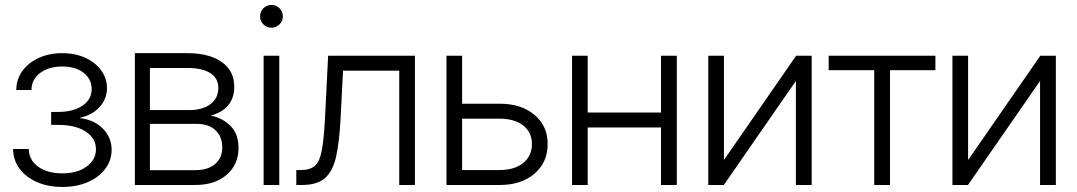

<svg xmlns="http://www.w3.org/2000/svg" viewBox="-20 -738 4295 766"><path d="M229.5 7.8Q170.9 7.8 126.7 -12Q82.5 -31.7 57.6 -65.7Q32.7 -99.6 32.2 -143.6H94.7Q95.7 -99.1 132.6 -72.8Q169.4 -46.4 228.5 -46.4Q288.6 -46.4 325.7 -73.5Q362.8 -100.6 362.8 -142.1Q362.8 -186 322.3 -212.9Q281.7 -239.7 212.4 -239.7H184.1V-291.5H212.4Q272.5 -291.5 309.1 -316.4Q345.7 -341.3 345.7 -382.8Q345.7 -422.4 313.7 -447.5Q281.7 -472.7 228 -472.7Q175.3 -472.7 140.6 -447.3Q106 -421.9 105.5 -378.9H44.9Q45.4 -422.4 69.6 -455.3Q93.8 -488.3 135 -507.1Q176.3 -525.9 228.5 -525.9Q280.8 -525.9 321 -507.1Q361.3 -488.3 384 -456.8Q406.7 -425.3 406.7 -386.7Q406.7 -343.8 377.7 -311.3Q348.6 -278.8 298.3 -268.1V-267.1Q357.4 -259.3 391.4 -223.9Q425.3 -188.5 425.3 -140.1Q425.3 -98.1 399.9 -64.5Q374.5 -30.8 330.3 -11.5Q286.1 7.8 229.5 7.8Z M518.1 0V-525.9H727.5Q814.5 -525.9 864.5 -490.7Q914.6 -455.6 914.6 -391.6Q914.6 -345.2 888.7 -316.2Q862.8 -287.1 819.8 -276.9Q865.7 -268.6 898.7 -236.6Q931.6 -204.6 931.6 -147.5Q931.6 -82 884.8 -41Q837.9 0 758.8 0ZM578.1 -59.1H758.8Q809.6 -59.1 838.1 -83.5Q866.7 -107.9 866.7 -149.9Q866.7 -193.4 839.6 -218.5Q812.5 -243.7 766.1 -243.7H578.1ZM578.1 -298.8H733.9Q788.6 -298.8 819.8 -322.5Q851.1 -346.2 851.1 -387.7Q851.1 -425.8 819.1 -446.3Q787.1 -466.8 727.5 -466.8H578.1Z M1031.7 0V-515.6H1094.2V0ZM1063 -627.4Q1044.4 -627.4 1031 -640.6Q1017.6 -653.8 1017.6 -672.9Q1017.6 -691.9 1031 -705.1Q1044.4 -718.3 1063 -718.3Q1081.5 -718.3 1095 -705.1Q1108.4 -691.9 1108.4 -672.9Q1108.4 -653.8 1095 -640.6Q1081.5 -627.4 1063 -627.4Z M1162.1 0V-59.6H1179.2Q1216.8 -59.6 1236.3 -76.4Q1255.9 -93.3 1264.4 -140.9Q1272.9 -188.5 1277.3 -280.3L1289.1 -515.6H1635.3V0H1572.8V-456.1H1348.6L1338.4 -259.3Q1333.5 -168.9 1320.6 -111.8Q1307.6 -54.7 1276.4 -27.3Q1245.1 0 1185.1 0Z M1823.7 -324.2H1974.1Q2059.6 -324.2 2112.3 -279.8Q2165 -235.4 2165 -163.6Q2165 -90.3 2112.3 -45.2Q2059.6 0 1974.1 0H1761.2V-515.6H1823.7ZM1823.7 -264.6V-59.6H1972.2Q2032.7 -59.6 2067.4 -87.6Q2102.1 -115.7 2102.1 -163.6Q2102.1 -210 2067.4 -237.3Q2032.7 -264.6 1972.2 -264.6Z M2324.7 -515.6V-289.1H2617.2V-515.6H2680.2V0H2617.2V-229.5H2324.7V0H2262.2V-515.6Z M3218.3 0H3155.3V-413.6H3154.3L2867.7 0H2805.7V-515.6H2868.2V-101.6H2869.6L3156.2 -515.6H3218.3Z M3467.8 0V-458H3286.1V-515.6H3711.9V-458H3530.8V0Z M4192.4 0H4129.4V-413.6H4128.4L3841.8 0H3779.8V-515.6H3842.3V-101.6H3843.8L4130.4 -515.6H4192.4Z"/></svg>

Font: Inter Display Light
Style: Regular
Weight: 300
Designer: Rasmus Andersson
Foundry: rsms
Version: Version 4.000;git-a52131595